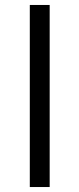

<svg xmlns="http://www.w3.org/2000/svg" viewBox="-20 -753 320 773"><path d="M100 -733V0H180V-733Z"/></svg>

Font: Kreadon Medium
Style: Regular
Weight: 500
Designer: kohakuno
Foundry: StudioGnu
Version: Version 1.000;Glyphs 3.1.2 (3151)